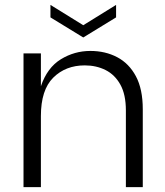

<svg xmlns="http://www.w3.org/2000/svg" viewBox="-20 -764 675 784"><path d="M76 0ZM76 0ZM563 0H494V-313Q494 -378 471.5 -418.5Q449 -459 411 -478Q373 -497 326 -497Q248 -497 197.5 -447Q147 -397 147 -290V0H76V-546H147V-412Q173 -488 228.5 -522Q284 -556 349 -556Q410 -556 458.5 -530.5Q507 -505 535 -452.5Q563 -400 563 -318ZM320 -611 186 -693V-744L320 -661L454 -744V-693Z"/></svg>

Font: Ulagadi Sans Light
Style: Regular
Weight: 300
Designer: Ninad Kale (Devanagari), Jonny Pinhorn (Latin)
Foundry: Indian Type Foundry
Version: Version 3.01;March 29, 2020;FontCreator 12.0.0.2522 64-bit; 